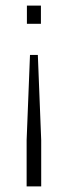

<svg xmlns="http://www.w3.org/2000/svg" viewBox="-20 -510 237 685"><path d="M76 -490H126V-425H76ZM87 -314H115L127 -10V155H75V-10Z"/></svg>

Font: Gemunu Libre ExtraLight
Style: Regular
Weight: 200
Designer: Puspanada Ekanayake, Sola Matas, Pathum Egodawatta, Kosala Senevirathne
Foundry: mooniak
Version: Version 1.100